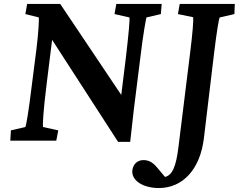

<svg xmlns="http://www.w3.org/2000/svg" viewBox="-20 -710 1205 969"><path d="M615 -417 592 -231 284 -690H117L108 -639L176 -622C177 -610 175 -553 164 -463L141 -283C125 -151 113 -80 108 -69L35 -52L32 0H264L274 -52L197 -69C195 -81 198 -147 215 -283L243 -509L576 6H637C643 -50 649 -102 656 -162L688 -417C703 -545 717 -614 719 -622L792 -639L796 -690H567L558 -639L633 -622C636 -614 630 -545 615 -417ZM648 149C642 200 700 239 782 239C902 239 990 145 1009 -12L1061 -446C1074 -551 1084 -614 1089 -622L1163 -639L1165 -690H887L878 -639L955 -623C957 -610 952 -542 940 -447L881 29C869 130 850 174 813 183L769 131C748 107 728 98 704 98C674 98 652 118 648 149Z"/></svg>

Font: TPK Tissa Web SemiBold
Style: Italic
Weight: 600
Italic angle: -7°
Designer: Jacques Le Bailly, Suppakit Chalermlarp | Katatrad Co.,Ltd.
Foundry: Jacques Le Bailly, Cadson Demak Co.,Ltd.
Version: Version 5.000;Glyphs 3.1.2 (3151)